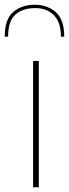

<svg xmlns="http://www.w3.org/2000/svg" viewBox="-48 -787 290 807"><path d="M91 -531H115V0H91ZM222 -633H208Q208 -694 178 -723.5Q148 -753 101 -753Q47 -753 16.5 -725.5Q-14 -698 -14 -633H-28Q-28 -707 8 -737Q44 -767 98 -767Q151 -767 186.5 -736Q222 -705 222 -633Z"/></svg>

Font: Exo Thin
Style: Regular
Weight: 250
Designer: Natanael Gama
Foundry: Natanael Gama
Version: Version 1.500; ttfautohint (v1.6)